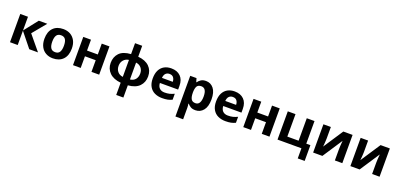

<svg xmlns="http://www.w3.org/2000/svg" viewBox="23 -2003 7249 3486"><g transform="rotate(20 3648.0 -260.0)"><path d="M436 -545.9H600.1L383.8 -284.2L619.1 0H450.2L227.1 -276.9V0H78.1V-545.9H227.1V-280.8Z M1172.9 -273.9Q1172.9 -138.2 1101.6 -64Q1029.8 9.8 906.7 9.8Q829.6 9.8 771 -23.4Q711.4 -55.7 677.7 -119.6Q643.6 -183.1 643.6 -273.9Q643.6 -410.6 714.8 -483.4Q785.2 -556.2 909.7 -556.2Q985.8 -556.2 1045.9 -523.4Q1104.5 -489.7 1138.7 -427.7Q1172.9 -365.2 1172.9 -273.9ZM795.4 -273.9Q795.4 -192.9 822.3 -151.4Q848.6 -109.9 908.7 -109.9Q967.8 -109.9 994.1 -151.4Q1020.5 -193.4 1020.5 -273.9Q1020.5 -355.5 994.1 -395.5Q967.8 -436 907.7 -436Q848.6 -436 822.3 -395.5Q795.4 -355.5 795.4 -273.9Z M1444.3 -545.9V-335.9H1652.3V-545.9H1801.3V0H1652.3V-225.1H1444.3V0H1295.4V-545.9Z M2356 -548.8Q2497.6 -536.6 2573.2 -462.4Q2647.9 -388.7 2647.9 -272.9Q2647.9 -158.2 2575.2 -83Q2502.4 -7.8 2356 3.9V240.2H2217.8V3.9Q2077.1 -9.3 2000 -84Q1923.8 -159.2 1923.8 -272.9Q1923.8 -389.6 1995.1 -464.8Q2067.4 -539.6 2217.8 -548.8V-759.8H2356ZM2217.8 -437Q2152.3 -428.2 2115.2 -382.8Q2077.1 -337.9 2077.1 -272.9Q2077.1 -206.1 2114.3 -161.6Q2150.9 -117.2 2217.8 -108.9ZM2356 -108.9Q2422.9 -117.2 2459 -161.1Q2495.1 -207 2495.1 -272.9Q2495.1 -337.9 2458 -382.3Q2420.4 -427.2 2356 -435.1Z M2996.1 -556.2Q3109.4 -556.2 3174.8 -491.2Q3240.7 -426.8 3240.7 -308.1V-235.8H2888.7Q2891.1 -172.9 2926.3 -136.7Q2962.9 -101.1 3024.9 -101.1Q3078.1 -101.1 3121.1 -111.3Q3164.6 -122.6 3210 -144V-28.8Q3169.4 -8.8 3125.5 0.5Q3082 9.8 3018.1 9.8Q2936.5 9.8 2873 -20.5Q2809.6 -50.8 2773.9 -112.8Q2737.8 -175.3 2737.8 -269Q2737.8 -365.2 2770 -428.7Q2802.7 -492.2 2860.8 -524.4Q2918.9 -556.2 2996.1 -556.2ZM2997.1 -450.2Q2954.1 -450.2 2925.3 -421.9Q2897 -393.6 2892.1 -335H3101.1Q3100.6 -384.3 3075.2 -417.5Q3050.3 -450.2 2997.1 -450.2Z M3665.5 -556.2Q3757.3 -556.2 3814.5 -484.4Q3871.6 -413.6 3871.6 -273.9Q3871.6 -134.8 3813 -62.5Q3753.9 9.8 3661.6 9.8Q3602.5 9.8 3567.9 -11.7Q3532.7 -33.2 3510.7 -60.1H3502.9Q3510.7 -19.5 3510.7 20V240.2H3361.8V-545.9H3482.9L3503.9 -475.1H3510.7Q3532.7 -508.3 3569.8 -532.2Q3606 -556.2 3665.5 -556.2ZM3617.7 -437Q3560.1 -437 3536.1 -401.4Q3513.2 -365.2 3510.7 -291V-274.9Q3510.7 -195.8 3534.2 -153.3Q3557.6 -110.8 3619.6 -110.8Q3670.4 -110.8 3694.8 -153.3Q3719.7 -195.8 3719.7 -275.9Q3719.7 -437 3617.7 -437Z M4219.7 -556.2Q4333 -556.2 4398.4 -491.2Q4464.4 -426.8 4464.4 -308.1V-235.8H4112.3Q4114.7 -172.9 4149.9 -136.7Q4186.5 -101.1 4248.5 -101.1Q4301.8 -101.1 4344.7 -111.3Q4388.2 -122.6 4433.6 -144V-28.8Q4393.1 -8.8 4349.1 0.5Q4305.7 9.8 4241.7 9.8Q4160.2 9.8 4096.7 -20.5Q4033.2 -50.8 3997.6 -112.8Q3961.4 -175.3 3961.4 -269Q3961.4 -365.2 3993.7 -428.7Q4026.4 -492.2 4084.5 -524.4Q4142.6 -556.2 4219.7 -556.2ZM4220.7 -450.2Q4177.7 -450.2 4148.9 -421.9Q4120.6 -393.6 4115.7 -335H4324.7Q4324.2 -384.3 4298.8 -417.5Q4273.9 -450.2 4220.7 -450.2Z M4734.4 -545.9V-335.9H4942.4V-545.9H5091.3V0H4942.4V-225.1H4734.4V0H4585.4V-545.9Z M5842.8 195.8H5709V0H5247.1V-545.9H5396V-111.8H5613.8V-545.9H5763.2V-108.9H5842.8Z M6079.1 -330.1Q6079.1 -313 6077.6 -288.1Q6076.7 -271.5 6074.7 -237.3Q6070.8 -192.4 6070.8 -190.9Q6068.8 -170.9 6067.9 -163.1L6319.8 -545.9H6499V0H6355V-217.8Q6355 -248 6356.9 -277.3Q6358.9 -303.7 6361.3 -338.9Q6361.8 -345.7 6362.8 -355.2Q6363.8 -364.7 6364.3 -371.1Q6364.7 -377.4 6364.7 -381.8L6113.8 0H5935.1V-545.9H6079.1Z M6798.8 -330.1Q6798.8 -313 6797.4 -288.1Q6796.4 -271.5 6794.4 -237.3Q6790.5 -192.4 6790.5 -190.9Q6788.6 -170.9 6787.6 -163.1L7039.6 -545.9H7218.8V0H7074.7V-217.8Q7074.7 -248 7076.7 -277.3Q7078.6 -303.7 7081.1 -338.9Q7081.5 -345.7 7082.5 -355.2Q7083.5 -364.7 7084 -371.1Q7084.5 -377.4 7084.5 -381.8L6833.5 0H6654.8V-545.9H6798.8Z"/></g></svg>

Font: Droid Sans Thai
Style: Bold
Weight: 700
Designer: Steve Matteson
Foundry: Ascender Corporation
Version: Version 1.00